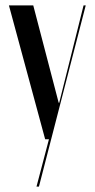

<svg xmlns="http://www.w3.org/2000/svg" viewBox="-20 -515 350 710"><path d="M13 -495 147 0H161L115 175H124L297 -495H289L199 -135H197L103 -495Z"/></svg>

Font: Moniqa SemBd Display
Style: Regular
Weight: 600
Designer: Rajesh Rajput
Foundry: Rajesh Rajput
Version: Version 1.000